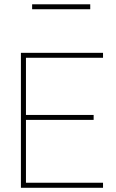

<svg xmlns="http://www.w3.org/2000/svg" viewBox="-20 -890 552 910"><path d="M423.8 -345.2V-321.8H103V-23.9H468.3V0H79.1V-639.6H468.3V-616.2H103V-345.2ZM407.7 -869.6V-846.2H132.3V-869.6Z"/></svg>

Font: Yantramanav Thin
Style: Regular
Weight: 250
Version: Version 1.001;PS 1.0;hotconv 1.0.72;makeotf.lib2.5.5900; ttf